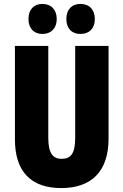

<svg xmlns="http://www.w3.org/2000/svg" viewBox="-20 -948 628 978"><path d="M125 -851C125 -803 153 -775 196 -775C241 -775 269 -805 269 -851C269 -898 241 -928 196 -928C153 -928 125 -900 125 -851ZM318 -851C318 -804 345 -775 390 -775C436 -775 463 -805 463 -851C463 -898 436 -928 390 -928C346 -928 318 -900 318 -851ZM533 -242V-714H363V-247C363 -167 342 -139 294 -139C249 -139 226 -168 226 -246V-714H56V-238C56 -72 140 10 292 10C448 10 533 -77 533 -242Z"/></svg>

Font: Noto Sans Lao ExtraCondensed Black
Style: Regular
Weight: 900
Width: 2
Designer: Monotype Design Team
Foundry: Monotype Imaging Inc.
Version: Version 2.003